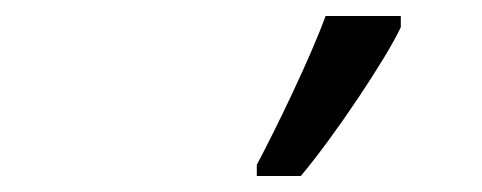

<svg xmlns="http://www.w3.org/2000/svg" viewBox="-20 -826 602 240"><path d="M356 -606C399 -657 464 -755 481 -792V-806H387C368 -754 326 -667 301 -620V-606Z"/></svg>

Font: BC Sans
Style: Italic
Weight: 400
Italic angle: -12°
Designer: Monotype Design Team
Designer: Province of B.C.
Foundry: Monotype Imaging Inc.
Version: Version 2.000;GOOG;noto-source:20170915:90ef993387c0